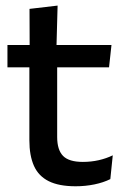

<svg xmlns="http://www.w3.org/2000/svg" viewBox="-20 -640 436 670"><path d="M244 10Q185.5 10 150 -7.8Q114.5 -25.5 98.5 -61.2Q82.5 -97 82.5 -150.5V-449.5H179.5V-162Q179.5 -117 200 -96Q220.5 -75 269 -75Q298 -75 324.5 -81Q351 -87 373.5 -98L365 -15Q341 -3 309.5 3.5Q278 10 244 10ZM6 -405V-483H369L360.5 -405ZM83.5 -474.5 83 -609 181 -620.5 177 -474.5Z"/></svg>

Font: Anek Telugu Medium
Style: Regular
Weight: 500
Designer: Omkar Bhoir (Telugu), Yesha Goshar (Latin)
Foundry: Ek Type
Version: Version 1.003